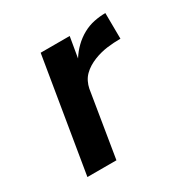

<svg xmlns="http://www.w3.org/2000/svg" viewBox="-126 -645 752 762"><g transform="rotate(-30 250.0 -264.0)"><path d="M64 0 150 -520H283L267 -426Q282 -450 302.5 -470Q323 -490 347.5 -503.5Q372 -517 398.5 -522.5Q425 -528 451 -528L452 -410Q437 -410 421 -409Q405 -408 390 -406Q375 -404 359.5 -400Q344 -396 329 -390Q314 -384 300 -375.5Q286 -367 274.5 -355.5Q263 -344 256 -329.5Q249 -315 246 -300L197 0Z"/></g></svg>

Font: Iosevka Aile Extrabold Oblique
Style: Regular
Weight: 800
Italic angle: -9°
Designer: Belleve Invis
Foundry: Belleve Invis
Version: Version 31.1.0; ttfautohint (v1.8.4)